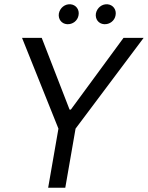

<svg xmlns="http://www.w3.org/2000/svg" viewBox="-20 -877 691 897"><path d="M205 0H285L333 -276L651 -700H557L311 -365H305L175 -700H83L253 -276ZM293 -764C319 -762 343 -780 347 -806C352 -832 335 -855 309 -857C283 -859 260 -840 255 -814C251 -788 267 -766 293 -764ZM466 -764C492 -762 516 -780 520 -806C525 -832 508 -855 482 -857C456 -859 433 -840 428 -814C424 -788 440 -766 466 -764Z"/></svg>

Font: Fixel Display 20240404
Style: Italic
Weight: 400
Italic angle: -10°
Designer: AlfaBravo + MacPaw
Foundry: Kyrylo Tkachov, Marchela Mozhyna, Serhii Makarenko, Maria Weinstein, Zakhar Kryvoshyya
Version: Version 1.211;Glyphs 3.2 (3225)